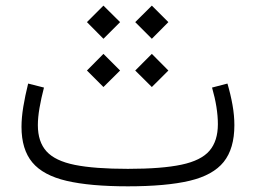

<svg xmlns="http://www.w3.org/2000/svg" viewBox="-20 -656 900 676"><path d="M456.1 -578.1 514.6 -636.2 572.8 -578.1 514.6 -519.5ZM286.1 -578.1 344.2 -636.2 402.8 -578.1 344.2 -519.5ZM286.1 -407.7 344.2 -466.3 402.8 -407.7 344.2 -349.6ZM456.1 -407.7 514.6 -466.3 572.8 -407.7 514.6 -349.6ZM780.8 -361.8Q792 -323.7 798.6 -286.6Q805.2 -249.5 805.2 -215.3Q805.2 -132.8 767.6 -85.9Q730 -39.1 647.5 -19.5Q564.9 0 430.2 0Q296.9 0 214.4 -19.3Q131.8 -38.6 93.8 -84.2Q55.7 -129.9 55.7 -209.5Q55.7 -241.2 62 -280Q68.4 -318.8 79.1 -361.8L134.8 -347.7Q125 -310.1 119.1 -276.1Q113.3 -242.2 113.3 -215.3Q113.3 -156.7 143.8 -123Q174.3 -89.4 243.7 -75.4Q313 -61.5 430.2 -61.5Q549.8 -61.5 618.9 -76.2Q688 -90.8 717.5 -125.2Q747.1 -159.7 747.1 -218.8Q747.1 -276.4 726.6 -347.7Z"/></svg>

Font: Estedad-FD Light
Style: Regular
Weight: 300
Designer: Amin Abedi
Version: Version 7.3